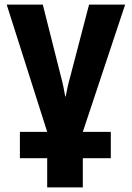

<svg xmlns="http://www.w3.org/2000/svg" viewBox="-20 -570 570 830"><path d="M66 114H184V240H338V114H459V0H338L521 -550H365L284 -240C275 -208 268 -176 264 -153H262C258 -176 252 -208 243 -241L165 -550H9L184 0H66Z"/></svg>

Font: Noto Sans Mono Condensed ExtraBold
Style: Regular
Weight: 800
Width: 3
Designer: Monotype Design Team
Foundry: Monotype Imaging Inc.
Version: Version 2.014